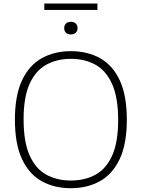

<svg xmlns="http://www.w3.org/2000/svg" viewBox="-20 -1032 784 1062"><path d="M372 9Q280 9 210.2 -30Q140.5 -69 101.5 -152.5Q62.5 -236 62.5 -370Q62.5 -504 101.8 -587.5Q141 -671 211 -710Q281 -749 372 -749Q464 -749 533.8 -710Q603.5 -671 642.5 -587.5Q681.5 -504 681.5 -370Q681.5 -236 642.2 -152.5Q603 -69 533 -30Q463 9 372 9ZM372 -33.5Q450 -33.5 509 -66.2Q568 -99 600.8 -172.5Q633.5 -246 633.5 -368Q633.5 -492 600.5 -566.2Q567.5 -640.5 508.8 -673.5Q450 -706.5 372 -706.5Q294.5 -706.5 235.5 -673.8Q176.5 -641 143.5 -567.8Q110.5 -494.5 110.5 -372Q110.5 -248 143.2 -173.8Q176 -99.5 235 -66.5Q294 -33.5 372 -33.5ZM372 -841.5Q355 -841.5 345 -851Q335 -860.5 335 -876Q335 -892 345 -901.8Q355 -911.5 372 -911.5Q389 -911.5 399 -901.8Q409 -892 409 -876Q409 -860.5 399 -851Q389 -841.5 372 -841.5ZM225 -977V-1012.5H519V-977Z"/></svg>

Font: Encode Sans SC SemiExpanded ExtraLight
Style: Regular
Weight: 250
Width: 6
Designer: Multiple Designers
Foundry: Impallari Type
Version: Version 3.002